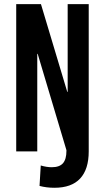

<svg xmlns="http://www.w3.org/2000/svg" viewBox="-20 -720 499 913"><path d="M401.9 -700.2V0Q401.9 85 361.1 128.9Q320.3 172.9 238.8 172.9Q201.2 172.9 168 164.1L173.8 66.9Q201.7 75.2 226.1 75.2Q262.7 75.2 279.3 56.4Q295.9 37.6 295.9 -2.9V-5.9L159.2 -463.9H157.2V0H57.1V-700.2H174.8L299.8 -283.2H301.8V-700.2Z"/></svg>

Font: BaseOne
Style: Regular
Weight: 400
Designer: Domenico Catapano
Foundry: Design by Basse
Version: Version 1.000;PS 001.001;hotconv 1.0.56